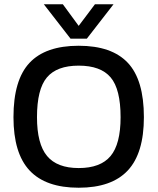

<svg xmlns="http://www.w3.org/2000/svg" viewBox="-20 -868 737 898"><path d="M185 -848H274L348 -747L424 -848H511L386 -687H310ZM43 -320Q43 -494 118 -574Q193 -654 348 -654Q503 -654 578 -574Q653 -494 653 -320Q653 -151 577.5 -70.5Q502 10 348 10Q194 10 118.5 -70.5Q43 -151 43 -320ZM544 -320Q544 -451 497.5 -506Q451 -561 348 -561Q246 -561 199.5 -506Q153 -451 153 -320Q153 -195 200 -138.5Q247 -82 348 -82Q450 -82 497 -138Q544 -194 544 -320Z"/></svg>

Font: Kanit
Style: Regular
Weight: 400
Designer: Katatrad Team
Foundry: Cadson Demak
Version: Version 1.001